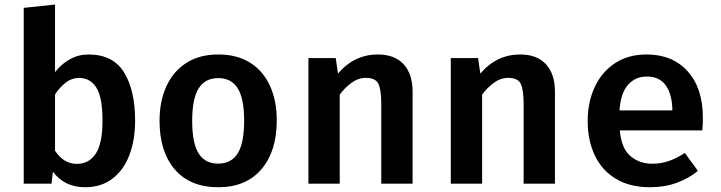

<svg xmlns="http://www.w3.org/2000/svg" viewBox="-20 -794 3117 830"><path d="M217.9 -482.1Q245.1 -517.4 282.3 -537.9Q319.5 -558.5 362.6 -558.5Q468.7 -558.5 516.4 -480.8Q564.1 -403.1 564.1 -272.8Q564.1 -189.2 539.5 -124.1Q514.9 -59 466.4 -21.8Q417.9 15.4 347.7 15.4Q259 15.4 208.7 -51.8L202.6 0H82.6V-760L217.9 -774.4ZM312.8 -85.6Q364.6 -85.6 393.8 -129.7Q423.1 -173.8 423.1 -271.3Q423.1 -374.4 396.4 -415.6Q369.7 -456.9 323.1 -456.9Q289.2 -456.9 263.3 -436.4Q237.4 -415.9 217.9 -385.6V-142.6Q235.4 -115.4 259 -100.5Q282.6 -85.6 312.8 -85.6Z M923.6 -558.5Q1004.6 -558.5 1061 -523.1Q1117.4 -487.7 1146.9 -423.3Q1176.4 -359 1176.4 -272.8Q1176.4 -140.5 1110.3 -62.6Q1044.1 15.4 923.1 15.4Q802.1 15.4 735.9 -61.3Q669.7 -137.9 669.7 -271.8Q669.7 -356.9 699.5 -421.5Q729.2 -486.2 785.9 -522.3Q842.6 -558.5 923.6 -558.5ZM923.6 -456.4Q866.7 -456.4 838.7 -411.8Q810.8 -367.2 810.8 -271.8Q810.8 -175.4 838.5 -131Q866.2 -86.7 923.1 -86.7Q980 -86.7 1007.7 -131Q1035.4 -175.4 1035.4 -272.8Q1035.4 -367.7 1007.7 -412.1Q980 -456.4 923.6 -456.4Z M1313.3 0V-543.1H1431.3L1441 -475.9Q1511.3 -558.5 1613.3 -558.5Q1686.2 -558.5 1724.9 -516.2Q1763.6 -473.8 1763.6 -397.4V0H1628.2V-344.6Q1628.2 -406.2 1615.6 -431.8Q1603.1 -457.4 1562.1 -457.4Q1528.7 -457.4 1500 -436.4Q1471.3 -415.4 1448.7 -385.1V0Z M1928.7 0V-543.1H2046.7L2056.4 -475.9Q2126.7 -558.5 2228.7 -558.5Q2301.5 -558.5 2340.3 -516.2Q2379 -473.8 2379 -397.4V0H2243.6V-344.6Q2243.6 -406.2 2231 -431.8Q2218.5 -457.4 2177.4 -457.4Q2144.1 -457.4 2115.4 -436.4Q2086.7 -415.4 2064.1 -385.1V0Z M2659.5 -230.3Q2665.6 -153.8 2704.6 -120Q2743.6 -86.2 2799.5 -86.2Q2838.5 -86.2 2872.8 -98.5Q2907.2 -110.8 2940.5 -132.8L2996.9 -55.4Q2959 -23.6 2906.4 -4.1Q2853.8 15.4 2790.8 15.4Q2702.6 15.4 2642.3 -21Q2582.1 -57.4 2551.3 -122.1Q2520.5 -186.7 2520.5 -270.8Q2520.5 -351.8 2550.5 -416.9Q2580.5 -482.1 2637.7 -520.3Q2694.9 -558.5 2775.4 -558.5Q2887.2 -558.5 2952.8 -485.6Q3018.5 -412.8 3018.5 -284.1Q3018.5 -254.4 3015.9 -230.3ZM2775.9 -463.1Q2726.7 -463.1 2695.1 -427.7Q2663.6 -392.3 2657.9 -316.9H2886.7Q2885.6 -385.6 2858.5 -424.4Q2831.3 -463.1 2775.9 -463.1Z"/></svg>

Font: Fira Code SemiBold
Style: Regular
Weight: 600
Designer: Carrois Corporate, Edenspiekermann AG, Nikita Prokopov
Foundry: Carrois Corporate, Edenspiekermann AG, Nikita Prokopov
Version: Version 6.002